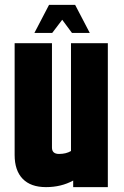

<svg xmlns="http://www.w3.org/2000/svg" viewBox="-20 -767 507 787"><path d="M271 -590H422V0H280V-27Q231 0 168.5 0Q106 0 73 -34Q40 -68 40 -132V-590H193V-162Q193 -136 222 -136Q251 -136 271 -148ZM235 -686 194 -632H121L181 -747H288L348 -632H275Z"/></svg>

Font: Khand
Style: Bold
Weight: 700
Designer: Devanagari: Sanchit Sawaria, Jyotish Sonowal; Latin: Satya Rajpurohit
Foundry: Indian Type Foundry
Version: Version 1.101;PS 1.0;hotconv 1.0.78;makeotf.lib2.5.61930; tt